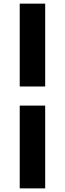

<svg xmlns="http://www.w3.org/2000/svg" viewBox="-20 -891 354 1050"><path d="M87.9 -418V-871.1H227.1V-418ZM87.9 139.2V-313.5H227.1V139.2Z"/></svg>

Font: Basically A Sans Serif
Style: Bold
Weight: 700
Designer: Hyung-Suk Kim
Foundry: Mental Design
Version: 1.000